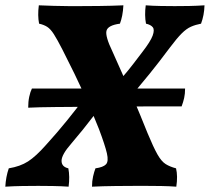

<svg xmlns="http://www.w3.org/2000/svg" viewBox="-50 -699 789 722"><path d="M-30 3Q-28 -34 -17 -66Q26 -73 55.5 -92Q85 -111 123 -154Q164 -199 202.5 -246.5Q241 -294 271 -335Q232 -420 185 -512Q165 -551 152.5 -570.5Q140 -590 127.5 -598Q115 -606 97 -610Q91 -640 96 -679Q122 -678 152 -677Q182 -676 208.5 -676Q235 -676 250 -676Q277 -676 323 -676.5Q369 -677 414 -679Q413 -658 409.5 -640.5Q406 -623 401 -610Q356 -604 350.5 -583.5Q345 -563 373 -505Q383 -482 393.5 -459Q404 -436 414 -413Q433 -435 451 -458.5Q469 -482 485 -503Q516 -543 524 -565Q532 -587 524.5 -596.5Q517 -606 499 -610Q493 -641 498 -679Q523 -677 554.5 -676.5Q586 -676 607 -676Q634 -676 661.5 -676.5Q689 -677 719 -679Q718 -642 706 -610Q685 -606 668 -598.5Q651 -591 633 -573Q615 -555 588 -519Q547 -464 512.5 -421.5Q478 -379 446 -341Q463 -301 478 -264.5Q493 -228 505 -198Q527 -145 542 -118.5Q557 -92 573 -82Q589 -72 612 -66Q619 -37 613 3Q587 1 557 0.5Q527 0 500.5 0Q474 0 459 0Q431 0 384 0.5Q337 1 296 3Q296 -18 300 -35.5Q304 -53 309 -66Q338 -70 348.5 -81Q359 -92 352 -122.5Q345 -153 322 -214Q313 -237 302 -263Q283 -238 262 -212Q241 -186 218 -159Q182 -118 181.5 -95Q181 -72 207 -66Q213 -35 208 3Q181 1 149 0.5Q117 0 94 0Q66 0 33.5 0.5Q1 1 -30 3ZM56 -294Q56 -317 60 -335.5Q64 -354 70 -366H646Q646 -346 642.5 -330.5Q639 -315 633 -299Q602 -299 546.5 -299Q491 -299 423.5 -298.5Q356 -298 286.5 -297.5Q217 -297 156.5 -296.5Q96 -296 56 -294Z"/></svg>

Font: Vollkorn ExtraBold
Style: Italic
Weight: 800
Italic angle: -11°
Designer: Friedrich Althausen
Foundry: Friedrich Althausen
Version: Version 5.000; ttfautohint (v1.8.3)